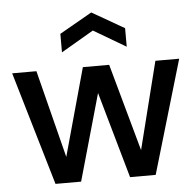

<svg xmlns="http://www.w3.org/2000/svg" viewBox="-52 -783 855 836"><g transform="rotate(-5 375.5 -365.0)"><path d="M157 0 11 -496H117L214 -113L320 -496H435L541 -114L637 -496H741L595 -1H483L376 -378L269 0ZM235 -568V-649L377 -730L518 -649V-568L377 -651Z"/></g></svg>

Font: Rethink Sans Medium
Style: Regular
Weight: 500
Designer: The Rethink Sans project authors (Hans Thiessen). DM Sans designed by Colophon Foundry.
Foundry: Rethink Communications LLC
Version: Version 1.001